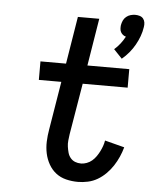

<svg xmlns="http://www.w3.org/2000/svg" viewBox="-54 -813 709 868"><g transform="rotate(5 300.0 -379.5)"><path d="M481 -564 443 -604Q458 -617 470 -632.5Q482 -648 491 -665Q483 -667 477 -672Q471 -677 467.5 -683.5Q464 -690 463.5 -698.5Q463 -707 464 -715Q466 -726 470.5 -736Q475 -746 484 -753.5Q493 -761 504 -764Q515 -767 525 -767Q535 -767 545 -764Q555 -761 561 -753.5Q567 -746 568.5 -736Q570 -726 568 -715Q565 -694 557.5 -673.5Q550 -653 539 -633.5Q528 -614 513.5 -596.5Q499 -579 481 -564ZM332 8Q304 8 278 1.5Q252 -5 232 -20.5Q212 -36 199 -59Q186 -82 180.5 -108Q175 -134 176 -161.5Q177 -189 182 -217L218 -436H116V-520H232L267 -735H364L329 -520H519V-436H315L276 -203Q274 -189 272.5 -174.5Q271 -160 273 -146.5Q275 -133 278.5 -120Q282 -107 290.5 -96.5Q299 -86 311.5 -81Q324 -76 339 -76Q351 -76 364.5 -81Q378 -86 388.5 -95Q399 -104 407 -115.5Q415 -127 421 -139Q427 -151 431.5 -163.5Q436 -176 438 -189L527 -166Q521 -144 511.5 -122.5Q502 -101 489 -81Q476 -61 458.5 -43.5Q441 -26 420.5 -14Q400 -2 377 3Q354 8 332 8Z"/></g></svg>

Font: Iosevka HT Medium Extended
Style: Italic
Weight: 500
Width: 7
Italic angle: -9°
Monospace: yes
Designer: Belleve Invis
Foundry: Belleve Invis
Version: Version 32.3.0; ttfautohint (v1.8.4)